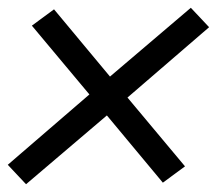

<svg xmlns="http://www.w3.org/2000/svg" viewBox="-29 -587 558 494"><path d="M38 -113 -9 -163 201 -344 53 -521 110 -563 254 -390 462 -567 509 -517 299 -336 447 -159 390 -117 246 -290Z"/></svg>

Font: Iosevka Fixed
Style: Italic
Weight: 400
Italic angle: -9°
Monospace: yes
Designer: Belleve Invis
Foundry: Belleve Invis
Version: Version 33.2.4